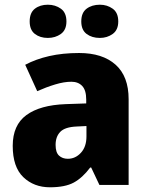

<svg xmlns="http://www.w3.org/2000/svg" viewBox="-20 -785 626 815"><path d="M316 -560Q415 -560 470.5 -510.5Q526 -461 526 -364V0H402L367 -74H363Q330 -30 293 -10Q256 10 192 10Q124 10 79 -33Q34 -76 34 -166Q34 -254 92 -296.5Q150 -339 259 -343L346 -346V-362Q346 -402 329 -420Q312 -438 283 -438Q252 -438 214 -426.5Q176 -415 138 -398L87 -510Q132 -534 189 -547Q246 -560 316 -560ZM347 -250 306 -248Q256 -246 236 -225.5Q216 -205 216 -170Q216 -138 230.5 -124.5Q245 -111 268 -111Q300 -111 323.5 -136.5Q347 -162 347 -206ZM106 -694Q106 -731 128 -748Q150 -765 183 -765Q215 -765 238.5 -748Q262 -731 262 -694Q262 -658 238.5 -641Q215 -624 183 -624Q150 -624 128 -641Q106 -658 106 -694ZM325 -694Q325 -731 347.5 -748Q370 -765 404 -765Q435 -765 458.5 -748Q482 -731 482 -694Q482 -658 458.5 -641Q435 -624 404 -624Q370 -624 347.5 -641Q325 -658 325 -694Z"/></svg>

Font: Noto Sans Disp ExtBd
Style: Regular
Weight: 800
Designer: Monotype Design Team
Foundry: Monotype Imaging Inc.
Version: Version 2.000;GOOG;noto-source:20170915:90ef993387c0; ttfaut